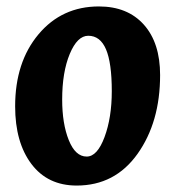

<svg xmlns="http://www.w3.org/2000/svg" viewBox="-20 -566 550 596"><path d="M27 -236Q27 -373 99.5 -459.5Q172 -546 287 -546Q376 -546 426.5 -489.5Q477 -433 477 -333Q477 -187 407 -88.5Q337 10 218 10Q128 10 77.5 -57Q27 -124 27 -236ZM327 -283Q327 -371 309 -413Q291 -455 254 -455Q220 -455 196.5 -398.5Q173 -342 173 -257Q173 -182 193.5 -131Q214 -80 249 -80Q282 -80 304.5 -140.5Q327 -201 327 -283Z"/></svg>

Font: Atma SemiBold
Style: Regular
Weight: 600
Designer: Gregori Vincens, Jeremie Hornus, Riccardo Olocco, Yoann Minet.
Foundry: black foundry
Version: Version 1.102;PS 1.100;hotconv 1.0.86;makeotf.lib2.5.63406